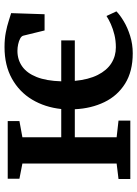

<svg xmlns="http://www.w3.org/2000/svg" viewBox="104 -714 621 870"><g transform="rotate(-90 415.0 -279.5)"><path d="M608 11Q526 11 470.8 -23.5Q415.5 -58 386.8 -117.5Q358 -177 354.5 -251.5H227.5V-62L303 -53.5V0H38.5V-53.5L108.5 -62V-489L39.5 -502.5V-555.5H301V-502.5L227.5 -489V-313H355.5Q363.5 -387 398.2 -445Q433 -503 493.2 -536.5Q553.5 -570 636 -570Q673 -570 702.5 -564.2Q732 -558.5 754 -551.2Q776 -544 790 -540L785 -388.5H711.5L688 -484.5Q686 -493 675 -499Q664 -505 649 -508.2Q634 -511.5 619 -511.5Q579 -511.5 548.5 -490Q518 -468.5 500.5 -424.5Q483 -380.5 481 -313H666.5V-251.5H483Q489 -189 509.8 -147.8Q530.5 -106.5 562.8 -86Q595 -65.5 635 -65.5Q665.5 -65.5 692 -72Q718.5 -78.5 740.2 -88.2Q762 -98 777 -108L798 -63Q782 -47 753.2 -29.8Q724.5 -12.5 687 -0.8Q649.5 11 608 11Z"/></g></svg>

Font: Merriweather SemiBold
Style: Regular
Weight: 600
Version: Version 2.100